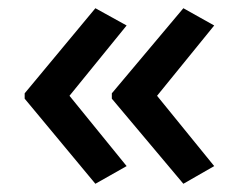

<svg xmlns="http://www.w3.org/2000/svg" viewBox="-20 -500 580 467"><path d="M40 -273 212 -480 288 -438 149 -267 288 -96 212 -53 40 -260ZM252 -273 426 -480 501 -438 362 -267 501 -96 426 -53 252 -260Z"/></svg>

Font: Noto Sans Kannada Medium
Style: Regular
Weight: 500
Designer: Jelle Bosma - Monotype Design Team
Foundry: Monotype Imaging Inc.
Version: Version 2.005; ttfautohint (v1.8.4.7-5d5b)